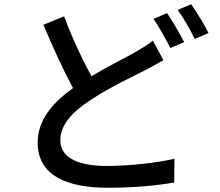

<svg xmlns="http://www.w3.org/2000/svg" viewBox="-20 -845 1040 907"><path d="M702 -653C680 -634 655 -620 623 -601C573 -572 492 -533 412 -485C370 -561 322 -662 283 -768L185 -728C230 -622 280 -511 325 -429C225 -357 158 -276 158 -171C158 -14 299 42 489 42C615 42 725 31 803 17L804 -95C723 -76 590 -61 485 -61C338 -61 265 -106 265 -182C265 -254 319 -315 407 -372C500 -434 603 -481 667 -514C699 -531 726 -545 752 -561ZM705 -756C732 -718 764 -658 785 -618L850 -646C830 -685 794 -747 769 -783ZM819 -798C847 -761 879 -704 900 -661L965 -689C947 -726 909 -788 883 -825Z"/></svg>

Font: Noto Sans Japanese Medium
Style: Regular
Weight: 500
Designer: Ryoko NISHIZUKA (kana & ideographs); Paul D. Hunt (Latin, Greek & Cyrillic); Wenlong ZHANG (bopomofo); Sandoll Communica
Foundry: Adobe Systems Incorporated
Version: Version 1.000;PS 1;hotconv 1.0.78;makeotf.lib2.5.61930